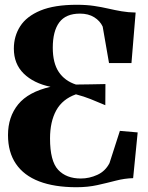

<svg xmlns="http://www.w3.org/2000/svg" viewBox="-20 -773 619 804"><path d="M300 11Q208 11 144 -13.5Q80 -38 46.8 -86.8Q13.5 -135.5 13.5 -207.5Q13.5 -283.5 56 -335.8Q98.5 -388 191.5 -409.5Q120.5 -424.5 79.2 -465Q38 -505.5 38 -569.5Q38 -621.5 64.5 -663Q91 -704.5 149.2 -728.8Q207.5 -753 301.5 -753Q342 -753 373.8 -748.2Q405.5 -743.5 433.5 -737Q461.5 -730.5 489 -725.8Q516.5 -721 548 -720.5L530.5 -509H436.5L410 -661.5Q399 -685.5 374.5 -700.8Q350 -716 315 -716Q255.5 -716 228.2 -679.2Q201 -642.5 201 -573Q201 -509 226.2 -471.5Q251.5 -434 298 -419Q327.5 -419 358.8 -419.8Q390 -420.5 421.5 -421L421 -332.5Q386 -347.5 359 -358.2Q332 -369 298 -378Q241.5 -358 215.5 -310.8Q189.5 -263.5 189.5 -193Q189.5 -98.5 223.5 -62Q257.5 -25.5 318.5 -25.5Q354 -25.5 387.5 -40.8Q421 -56 438.5 -90L482 -225L556.5 -218.5L537.5 -27Q501.5 -26 465 -16.5Q428.5 -7 388.2 2Q348 11 300 11Z"/></svg>

Font: Merriweather 120pt ExtraBold
Style: Regular
Weight: 800
Version: Version 2.100